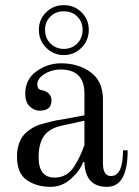

<svg xmlns="http://www.w3.org/2000/svg" viewBox="-20 -714 540 746"><path d="M228 -500Q188 -500 159.5 -528.5Q131 -557 131 -598Q131 -638 159 -666Q187 -694 228 -694Q269 -694 297 -666Q325 -638 325 -598Q325 -557 296.5 -528.5Q268 -500 228 -500ZM228 -524Q259 -524 280 -545Q301 -566 301 -598Q301 -629 280.5 -649.5Q260 -670 228 -670Q196 -670 175.5 -649.5Q155 -629 155 -598Q155 -566 176 -545Q197 -524 228 -524ZM308 -245 221 -226Q173 -216 151.5 -186.5Q130 -157 130 -103Q130 -24 192 -24Q217 -24 236.5 -35.5Q256 -47 270 -70Q284 -93 291 -108.5Q298 -124 308 -150ZM46 -106Q46 -134 54 -156.5Q62 -179 75 -192.5Q88 -206 105.5 -216.5Q123 -227 142 -232L180 -242Q199 -247 216 -249L308 -266V-351Q308 -444 215 -444Q181 -444 153 -426.5Q125 -409 125 -387Q125 -377 128 -372Q131 -366 141 -364Q180 -356 180 -323Q180 -284 134 -284Q112 -284 95 -301Q78 -318 78 -350Q78 -405 121 -436.5Q164 -468 218 -468Q284 -468 332 -433.5Q380 -399 380 -326V-80Q380 -30 411 -30Q458 -30 458 -130H476Q476 12 396 12Q311 12 308 -84H303Q290 -50 255.5 -19Q221 12 176 12Q123 12 84.5 -14Q46 -40 46 -106Z"/></svg>

Font: Old Standard TT
Style: Regular
Weight: 400
Designer: Alexey Kryukov <alexios@thessalonica.org.ru>
Version: Version 1.0